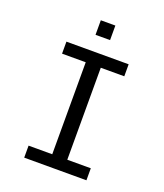

<svg xmlns="http://www.w3.org/2000/svg" viewBox="-155 -965 910 1067"><g transform="rotate(20 300.0 -431.5)"><path d="M116 0V-71H256V-615H116V-686H484V-615H345V-71H484V0ZM255 -777V-863H341V-777Z"/></g></svg>

Font: Chivo Mono Medium Light
Style: Regular
Weight: 300
Monospace: yes
Version: Version 1.008